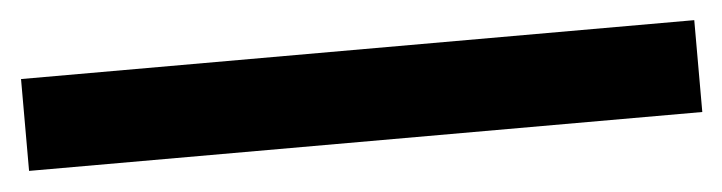

<svg xmlns="http://www.w3.org/2000/svg" viewBox="-35 42 760 202"><g transform="rotate(-5 345.5 142.5)"><path d="M701 191H-10V94H701Z"/></g></svg>

Font: Martel ExtraBold
Style: Regular
Weight: 800
Designer: Dan Reynolds
Foundry: Dan Reynolds
Version: Version 1.001; ttfautohint (v1.1) -l 5 -r 5 -G 72 -x 0 -D la